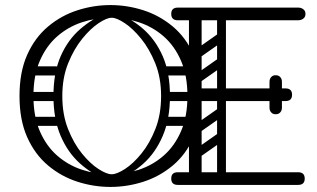

<svg xmlns="http://www.w3.org/2000/svg" viewBox="-20 -730 1251 758"><path d="M720 -351Q720 -432 694.5 -490.5Q669 -549 626 -586.5Q583 -624 528.5 -642Q474 -660 416 -660Q358 -660 303.5 -642Q249 -624 206 -586.5Q163 -549 137.5 -490.5Q112 -432 112 -351Q112 -270 137.5 -211.5Q163 -153 206 -115.5Q249 -78 303.5 -60Q358 -42 416 -42Q474 -42 528.5 -60Q583 -78 626 -115.5Q669 -153 694.5 -211.5Q720 -270 720 -351ZM57 -351Q57 -446 87.5 -514Q118 -582 170 -625.5Q222 -669 286 -689.5Q350 -710 416 -710Q482 -710 546 -689.5Q610 -669 662 -625.5Q714 -582 744.5 -514Q775 -446 775 -351Q775 -256 744.5 -188Q714 -120 662 -76.5Q610 -33 546 -12.5Q482 8 416 8Q350 8 286 -12.5Q222 -33 170 -76.5Q118 -120 87.5 -188Q57 -256 57 -351ZM221 -252Q221 -243 216 -238Q211 -233 204 -233H109Q93 -233 93 -252Q93 -269 110 -269H204Q221 -269 221 -252ZM219 -451Q219 -442 214 -437Q209 -432 202 -432H107Q91 -432 91 -451Q91 -468 108 -468H202Q219 -468 219 -451ZM213 -350Q213 -341 208 -336Q203 -331 196 -331H101Q85 -331 85 -350Q85 -367 102 -367H196Q213 -367 213 -350ZM612 -252Q612 -269 629 -269H723Q740 -269 740 -252Q740 -233 724 -233H629Q622 -233 617 -238Q612 -243 612 -252ZM614 -451Q614 -468 631 -468H725Q742 -468 742 -451Q742 -432 726 -432H631Q624 -432 619 -437Q614 -442 614 -451ZM620 -350Q620 -367 637 -367H731Q748 -367 748 -350Q748 -331 732 -331H637Q630 -331 625 -336Q620 -341 620 -350ZM438 -18 421 -42Q441 -42 473.5 -63Q506 -84 538.5 -124Q571 -164 593.5 -221Q616 -278 616 -351Q616 -423 593 -480Q570 -537 537 -577.5Q504 -618 472 -639Q440 -660 421 -660L437 -680Q497 -658 545.5 -615.5Q594 -573 622.5 -508Q651 -443 651 -351Q651 -260 622.5 -193.5Q594 -127 546 -84Q498 -41 438 -18ZM404 -18Q345 -41 296.5 -84Q248 -127 219.5 -193.5Q191 -260 191 -351Q191 -443 219.5 -508Q248 -573 297 -615.5Q346 -658 405 -680L421 -660Q402 -660 370 -639Q338 -618 305 -577.5Q272 -537 249 -480Q226 -423 226 -351Q226 -278 248.5 -221Q271 -164 303.5 -124Q336 -84 368.5 -63Q401 -42 421 -42ZM751 0Q726 0 726 -36V-674Q726 -700 751 -700Q776 -700 776 -674V-26Q776 0 751 0ZM682 0Q656 0 656 -25Q656 -50 682 -50H1157Q1183 -50 1183 -25Q1183 0 1157 0ZM762 -331Q736 -331 736 -356Q736 -381 762 -381H1107Q1133 -381 1133 -356Q1133 -331 1107 -331ZM682 -650Q656 -650 656 -675Q656 -700 682 -700H1157Q1169 -700 1177.5 -693.5Q1186 -687 1186 -675Q1186 -663 1177.5 -656.5Q1169 -650 1157 -650ZM1068 -279Q1057 -279 1051 -286Q1044 -293 1044 -305V-354Q1044 -366 1050 -373Q1057 -380 1068 -380Q1080 -380 1087 -373Q1093 -366 1093 -354V-305Q1093 -293 1086 -286Q1080 -279 1068 -279ZM1068 -433Q1080 -433 1086 -426Q1093 -419 1093 -407V-358Q1093 -347 1087 -339Q1080 -332 1068 -332Q1057 -332 1050 -339Q1044 -347 1044 -358V-407Q1044 -419 1051 -426Q1057 -433 1068 -433ZM866 -496Q871 -489 869.5 -482Q868 -475 863 -471L769 -405Q756 -396 746 -409Q735 -425 749 -434L843 -500Q856 -509 866 -496ZM866 -594Q871 -587 869.5 -580Q868 -573 863 -569L769 -503Q756 -494 746 -507Q735 -523 749 -532L843 -598Q856 -607 866 -594ZM759 -298Q741 -298 741 -316V-648Q741 -664 759 -664Q776 -664 776 -647V-315Q776 -298 759 -298ZM855 -298Q837 -298 837 -316V-648Q837 -664 855 -664Q872 -664 872 -647V-315Q872 -298 855 -298ZM866 -201Q871 -194 869.5 -187Q868 -180 863 -176L769 -110Q756 -101 746 -114Q735 -130 749 -139L843 -205Q856 -214 866 -201ZM866 -299Q871 -292 869.5 -285Q868 -278 863 -274L769 -208Q756 -199 746 -212Q735 -228 749 -237L843 -303Q856 -312 866 -299ZM759 -3Q741 -3 741 -21V-353Q741 -369 759 -369Q776 -369 776 -352V-20Q776 -3 759 -3ZM855 -3Q837 -3 837 -21V-353Q837 -369 855 -369Q872 -369 872 -352V-20Q872 -3 855 -3Z"/></svg>

Font: Agu Display Uzo
Style: Regular
Weight: 400
Designer: Oluwaseun Badejo
Version: Version 1.103